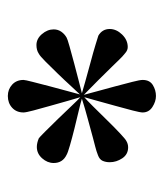

<svg xmlns="http://www.w3.org/2000/svg" viewBox="16 -851 418 490"><g transform="rotate(90 225.0 -606.0)"><path d="M396 -534Q396 -518 384 -504.5Q372 -491 355 -491Q345 -491 333 -496Q330 -498 316 -512Q302 -526 283.5 -545Q265 -564 249.5 -580.5Q234 -597 228 -602Q231 -593 237 -571.5Q243 -550 250 -525.5Q257 -501 262 -482Q267 -463 267 -457Q267 -439 255 -428Q243 -417 225 -417Q208 -417 196 -428Q184 -439 184 -457Q184 -461 189 -480.5Q194 -500 200.5 -525Q207 -550 213 -571.5Q219 -593 221 -601Q214 -594 199.5 -578Q185 -562 168 -544.5Q151 -527 137 -513Q123 -499 117 -496Q108 -490 95 -490Q79 -490 67 -504Q55 -518 55 -534Q55 -545 61 -553.5Q67 -562 76 -567Q79 -569 98.5 -574.5Q118 -580 142.5 -586.5Q167 -593 188.5 -598.5Q210 -604 218 -606Q211 -608 188.5 -614.5Q166 -621 139.5 -628Q113 -635 93.5 -641Q74 -647 71 -648Q54 -658 54 -677Q54 -694 68 -708.5Q82 -723 100 -723Q108 -723 115 -717Q124 -710 132.5 -701Q141 -692 149 -684Q185 -647 222 -611Q219 -623 213 -644.5Q207 -666 200.5 -690.5Q194 -715 189 -734.5Q184 -754 184 -761Q184 -779 197 -787Q210 -795 225 -795Q239 -795 253 -786Q267 -777 267 -761Q267 -755 262 -735.5Q257 -716 250 -691Q243 -666 237 -644Q231 -622 228 -612Q235 -618 251.5 -634.5Q268 -651 286.5 -670Q305 -689 320 -703Q335 -717 339 -719Q347 -724 356 -724Q374 -724 384 -709Q394 -694 394 -677Q394 -667 390.5 -659Q387 -651 376 -647Q366 -643 354 -640Q342 -637 331 -634Q306 -627 281.5 -620.5Q257 -614 232 -606Q241 -603 262.5 -598Q284 -593 308 -587Q332 -581 351 -575.5Q370 -570 375 -567Q396 -557 396 -534Z"/></g></svg>

Font: Kaisei Opti
Style: Bold
Weight: 700
Designer: Font-Kai, 金井和夫
Foundry: KAZUO KANAI
Version: Version 5.003